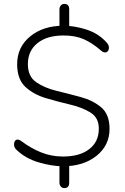

<svg xmlns="http://www.w3.org/2000/svg" viewBox="-20 -845 640 985"><path d="M303 8Q247 8 178.5 -12Q110 -32 63 -78Q52 -89 52 -105Q52 -115 57 -122Q62 -129 70 -129Q79 -129 91 -120Q139 -84 191.5 -63Q244 -42 303 -42Q389 -42 438 -80Q487 -118 487 -185Q487 -241 444.5 -267.5Q402 -294 340 -308.5Q278 -323 215.5 -341.5Q153 -360 110.5 -399Q68 -438 68 -516Q68 -603 134.5 -658Q201 -713 306 -713Q363 -713 424.5 -693Q486 -673 527 -627Q539 -614 539 -600Q539 -590 533.5 -583Q528 -576 520 -576Q509 -576 499 -585Q453 -625 409.5 -644Q366 -663 306 -663Q221 -663 172 -623.5Q123 -584 123 -516Q123 -453 165.5 -423.5Q208 -394 270 -379Q332 -364 394.5 -347Q457 -330 499.5 -294Q542 -258 542 -184Q542 -99 475 -45.5Q408 8 303 8ZM310 120Q299 120 292 112Q285 104 285 92V-18H335V92Q335 120 310 120ZM285 -687V-797Q285 -809 292 -817Q299 -825 310 -825Q335 -825 335 -797V-687Z"/></svg>

Font: Nunito VF Beta Light
Style: Regular
Weight: 300
Designer: Vernon Adams
Foundry: newtypography
Version: Version 3.001